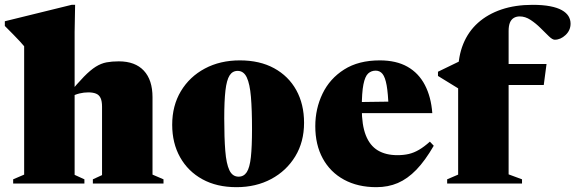

<svg xmlns="http://www.w3.org/2000/svg" viewBox="-37 -760 2382 795"><path d="M347.5 -17.5 385.5 -35V-318Q385.5 -341 379.5 -354Q373.5 -367 360.8 -372.2Q348 -377.5 328.5 -377.5Q310 -377.5 291.8 -373Q273.5 -368.5 250.5 -356.5L245.5 -368.5Q283.5 -415 310.5 -442.5Q337.5 -470 359.5 -483.8Q381.5 -497.5 404 -501.8Q426.5 -506 455 -506Q522.5 -506 558.5 -467.5Q594.5 -429 594.5 -357.5V-37L640 -17.5V0H347.5ZM312.5 0H17.5V-17.5L63 -37V-568.5Q56 -577 44.8 -589.2Q33.5 -601.5 18 -617.2Q2.5 -633 -17 -652.5V-672L259.5 -740H274L272 -628V-36L312.5 -17.5Z M951 -28.5Q972.5 -28.5 984.8 -47.2Q997 -66 1001.8 -109.5Q1006.5 -153 1006.5 -225.5Q1006.5 -305.5 1002 -359Q997.5 -412.5 984.8 -439.5Q972 -466.5 947 -466.5Q925.5 -466.5 913.5 -447.5Q901.5 -428.5 896.5 -385.5Q891.5 -342.5 891.5 -269.5Q891.5 -189.5 895.8 -135.8Q900 -82 912.8 -55.2Q925.5 -28.5 951 -28.5ZM942 15Q860.5 15 801 -17.8Q741.5 -50.5 708.8 -108.8Q676 -167 676 -243.5Q676 -322.5 712 -382.5Q748 -442.5 811.2 -476.2Q874.5 -510 956 -510Q1038.5 -510 1098 -477.5Q1157.5 -445 1189.8 -386.8Q1222 -328.5 1222 -251.5Q1222 -172.5 1185.5 -112.5Q1149 -52.5 1086 -18.8Q1023 15 942 15Z M1535.5 -510Q1603.5 -510 1650 -483.8Q1696.5 -457.5 1722.2 -408.2Q1748 -359 1753 -291.5H1415V-337L1669 -340.5L1572 -312.5Q1570 -373 1564 -406.5Q1558 -440 1547 -453.8Q1536 -467.5 1518.5 -467.5Q1500.5 -467.5 1487.5 -455.8Q1474.5 -444 1467.8 -410.5Q1461 -377 1461 -311Q1461 -242 1477.8 -199.5Q1494.5 -157 1527.5 -137.2Q1560.5 -117.5 1608.5 -117.5Q1634.5 -117.5 1655.8 -122.5Q1677 -127.5 1698 -139.8Q1719 -152 1743 -173.5L1759 -156.5Q1723.5 -95 1687 -57.2Q1650.5 -19.5 1610.2 -2.2Q1570 15 1521.5 15Q1444.5 15 1387.5 -16Q1330.5 -47 1299.5 -103.8Q1268.5 -160.5 1268.5 -237.5Q1268.5 -310 1298.5 -372.2Q1328.5 -434.5 1388 -472.2Q1447.5 -510 1535.5 -510Z M1882 -408 1866 -390.5 1776.5 -445.5V-463L1873.5 -510L1970 -495H2226L2214.5 -408ZM2069 -38 2124.5 -17.5V0H1814.5V-17.5L1860 -37V-460.5Q1860 -526 1881 -577.8Q1902 -629.5 1942.2 -665.5Q1982.5 -701.5 2039.5 -720.8Q2096.5 -740 2168 -740Q2210.5 -740 2240.5 -734.2Q2270.5 -728.5 2289.2 -718Q2308 -707.5 2316.8 -693.2Q2325.5 -679 2325.5 -662Q2325.5 -634.5 2304.8 -615Q2284 -595.5 2260 -595.5Q2250.5 -595.5 2235.5 -610Q2220.5 -624.5 2201.2 -643.8Q2182 -663 2160 -677.5Q2138 -692 2115 -692Q2100.5 -692 2090 -685.5Q2079.5 -679 2074.2 -665.8Q2069 -652.5 2069 -632Z"/></svg>

Font: Newsreader 60pt ExtraBold
Style: Regular
Weight: 800
Designer: Hugues Gentile
Foundry: Production Type
Version: Version 1.003